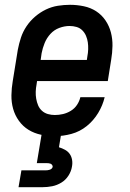

<svg xmlns="http://www.w3.org/2000/svg" viewBox="-20 -558 540 798"><path d="M208 8Q179 8 150.5 2Q122 -4 98.5 -18.5Q75 -33 58.5 -56Q42 -79 34.5 -106Q27 -133 27.5 -162.5Q28 -192 33 -221L54 -351Q59 -377 67 -401.5Q75 -426 90 -448.5Q105 -471 126 -489Q147 -507 171 -518.5Q195 -530 220.5 -534Q246 -538 271 -538Q300 -538 328.5 -532Q357 -526 380 -511Q403 -496 418.5 -473Q434 -450 441 -423Q448 -396 447.5 -367Q447 -338 442 -309L428 -221H134L132 -207Q129 -192 128.5 -177Q128 -162 130.5 -147.5Q133 -133 138.5 -120Q144 -107 154.5 -97.5Q165 -88 179 -84Q193 -80 208 -80Q225 -80 242 -84Q259 -88 274.5 -97.5Q290 -107 300 -122Q310 -137 314 -154H415Q407 -120 388 -88.5Q369 -57 340.5 -34Q312 -11 277 -1.5Q242 8 208 8ZM149 -309H341L343 -323Q346 -338 346.5 -353Q347 -368 345 -382Q343 -396 337.5 -409Q332 -422 322 -432Q312 -442 298 -446Q284 -450 269 -450Q248 -450 226.5 -442Q205 -434 189.5 -417Q174 -400 165.5 -379Q157 -358 153 -337ZM57 220 69 150H169Q173 150 177.5 149.5Q182 149 186.5 147.5Q191 146 194.5 143Q198 140 199 135Q199 131 196.5 127.5Q194 124 190.5 122.5Q187 121 182.5 120.5Q178 120 174 120H133L153 0H234L225 54Q238 58 250 64.5Q262 71 269.5 81.5Q277 92 279.5 106Q282 120 279 135Q276 154 264.5 172Q253 190 235 201Q217 212 197 216Q177 220 157 220Z"/></svg>

Font: Iosevka Curly Semibold Oblique
Style: Regular
Weight: 600
Italic angle: -9°
Monospace: yes
Designer: Belleve Invis
Foundry: Belleve Invis
Version: Version 11.1.0; ttfautohint (v1.8.3)